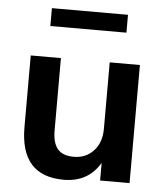

<svg xmlns="http://www.w3.org/2000/svg" viewBox="-51 -737 681 792"><g transform="rotate(5 289.5 -340.5)"><path d="M242 10Q62 10 62 -192V-489H187V-190Q187 -138 208 -113Q229 -88 275 -88Q325 -88 357 -122.5Q389 -157 389 -214V-489H514V0H392V-73Q343 10 242 10ZM132 -617V-691H447V-617Z"/></g></svg>

Font: Nunito Sans
Style: Bold
Weight: 700
Designer: Vernon Adams
Foundry: Vernon Adams
Version: Version 3.101; ttfautohint (v1.8.4.7-5d5b);gftools[0.9.27]